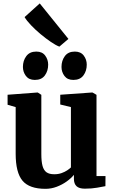

<svg xmlns="http://www.w3.org/2000/svg" viewBox="-20 -1122 684 1152"><path d="M489 10Q454.5 10 439 -5Q423.5 -20 423.5 -48.5V-73Q407.5 -53 380.5 -33.5Q353.5 -14 320.5 -1.5Q287.5 11 253 11Q156 11 115 -37.8Q74 -86.5 74 -200V-479.5L25.5 -493.5V-553.5L205 -567H206.5L228 -553V-198Q228 -153 235.2 -126.5Q242.5 -100 259.2 -88.2Q276 -76.5 305.5 -76.5Q330 -76.5 349.5 -83.5Q369 -90.5 383 -99.8Q397 -109 405.5 -117.5V-479.5L341.5 -495V-553.5L532 -567H535L559 -553V-65.5H613L612.5 -5Q594.5 -1.5 562.5 4.2Q530.5 10 489 10ZM188.5 -642.5Q153.5 -642.5 135.5 -666.2Q117.5 -690 117.5 -720.5Q117.5 -758 137.8 -785.2Q158 -812.5 197.5 -812.5H198.5Q233.5 -812.5 251.2 -788.5Q269 -764.5 269 -734Q269 -696.5 249.2 -669.5Q229.5 -642.5 189.5 -642.5ZM419.5 -642.5Q384.5 -642.5 366.8 -666.2Q349 -690 349 -720.5Q349 -758 369 -785.2Q389 -812.5 428.5 -812.5H429.5Q464.5 -812.5 482.5 -788.5Q500.5 -764.5 500.5 -734Q500.5 -696.5 480.5 -669.5Q460.5 -642.5 420.5 -642.5ZM335.5 -842.5Q314.5 -850.5 284.8 -870.8Q255 -891 223.5 -917.2Q192 -943.5 166 -970.8Q140 -998 127.5 -1019.5L218.5 -1101.5L390.5 -888.5L336.5 -842.5Z"/></svg>

Font: Merriweather 20pt ExtraBold
Style: Regular
Weight: 800
Version: Version 2.100